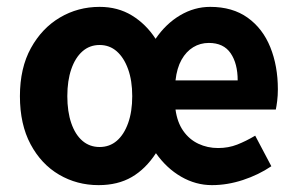

<svg xmlns="http://www.w3.org/2000/svg" viewBox="-20 -527 865 559"><path d="M267 12Q204 12 152 -18.5Q100 -49 69 -107Q38 -165 38 -247Q38 -329 70 -387Q102 -445 154.5 -476Q207 -507 270 -507Q323 -507 364 -482Q405 -457 433 -414Q463 -458 504.5 -482.5Q546 -507 592 -507Q657 -507 701 -475.5Q745 -444 767 -389.5Q789 -335 789 -267Q789 -249 787 -233Q785 -217 783 -208H491Q496 -171 513.5 -146Q531 -121 557.5 -108.5Q584 -96 615 -96Q645 -96 670.5 -106Q696 -116 723 -132L770 -43Q733 -18 687.5 -3Q642 12 597 12Q550 12 507.5 -12.5Q465 -37 434 -81Q404 -35 363.5 -11.5Q323 12 267 12ZM270 -99Q299 -99 320 -117Q341 -135 353 -168.5Q365 -202 365 -247Q365 -292 353 -325.5Q341 -359 320 -377.5Q299 -396 270 -396Q241 -396 220 -377.5Q199 -359 187.5 -325.5Q176 -292 176 -247Q176 -202 187.5 -168.5Q199 -135 220 -117Q241 -99 270 -99ZM491 -293H672Q672 -342 651.5 -372Q631 -402 588 -402Q563 -402 542.5 -389.5Q522 -377 508.5 -353Q495 -329 491 -293Z"/></svg>

Font: Assistant ExtraLight
Style: Bold
Weight: 700
Version: Version 3.000